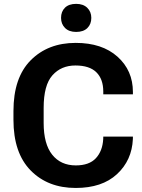

<svg xmlns="http://www.w3.org/2000/svg" viewBox="-20 -944 724 979"><path d="M48.6 -333.3V-377.7Q48.6 -548.1 136.6 -636.7Q224.6 -725.3 366 -725.3Q500.5 -725.3 579.1 -655Q657.7 -584.7 657.7 -474.9V-463.1H506.6V-476.8Q506.6 -540.8 471.4 -575.4Q436.3 -610.1 364.5 -610.1Q291.7 -610.1 247.2 -559.9Q202.6 -509.8 202.6 -393.8V-317.1Q202.6 -209.7 246.2 -155.2Q289.8 -100.6 366.5 -100.6Q434.8 -100.6 468.9 -137.3Q502.9 -174.1 506.3 -234.9L506.6 -247.6H657.7L657.5 -234.9Q652.6 -126.5 576.5 -56Q500.5 14.4 366 14.4Q223.9 14.4 136.2 -75Q48.6 -164.3 48.6 -333.3ZM291.3 -852.8Q291.3 -885 311.2 -904.7Q331.1 -924.3 368.4 -924.3Q404.5 -924.3 425 -904.2Q445.6 -884 445.6 -852.8Q445.6 -820.8 425.5 -801Q405.5 -781.2 368.2 -781.2Q331.8 -781.2 311.5 -801.5Q291.3 -821.8 291.3 -852.8Z"/></svg>

Font: RobotoFlex
Style: Regular
Weight: 400
Designer: Berlow after Robertson
Foundry: Google
Version: Version 2.136